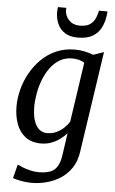

<svg xmlns="http://www.w3.org/2000/svg" viewBox="-67 -857 691 1150"><g transform="rotate(5 278.5 -282.0)"><path d="M441.8 38Q433.8 97.6 405.5 138.3Q377.3 179.1 337.7 203.6Q298 228 254 238.9Q210.1 249.8 169.6 249.8Q147.5 249.8 124.8 246.8Q102 243.7 83.4 239.4Q64.8 235.1 54.9 231L76 148.4Q86.7 153.9 107 161.9Q127.3 169.8 152.8 176.1Q178.3 182.5 204.5 182.5Q245.6 182.5 272.9 172.3Q300.3 162.2 315.9 136.9Q331.6 111.5 338 66.4L356.8 -64.4Q340.2 -45.9 317.3 -28.9Q294.4 -11.9 265.8 -0.9Q237.2 10 203.7 10Q146.6 10 110 -17.7Q73.3 -45.4 55.8 -92.7Q38.2 -140 38.2 -199.2Q38.2 -248.2 51.5 -300.1Q64.8 -351.9 91.2 -399.6Q117.6 -447.3 156.2 -485.4Q194.8 -523.6 245.4 -545.8Q296 -568 358.2 -568Q387.8 -568 417.8 -561.5Q447.8 -554.9 468.3 -546.4L532 -568ZM419.6 -494Q404.8 -504.5 385.6 -509.1Q366.4 -513.8 346.5 -513.8Q304.1 -513.8 271.2 -494.3Q238.3 -474.8 214.4 -442Q190.4 -409.1 174.9 -368.8Q159.3 -328.4 151.8 -286Q144.3 -243.5 144.3 -205.2Q144.3 -169.9 150.2 -142.2Q156.1 -114.5 167.7 -95Q179.4 -75.5 196.1 -65.3Q212.8 -55.1 234 -55.1Q264.4 -55.1 290 -66.9Q315.5 -78.7 335 -97Q354.5 -115.4 366.5 -134.8ZM366.7 -641Q320.8 -641 290.7 -659.9Q260.7 -678.8 246 -711.1Q231.2 -743.4 231.2 -783.5Q231.2 -794.2 232.3 -801.8Q233.4 -809.3 233.8 -812.6H284.1Q284 -808.7 283.7 -804.4Q283.5 -800.2 283.5 -795.6Q283.5 -780.1 292.9 -760.7Q302.2 -741.3 322.2 -727.3Q342.2 -713.4 374.2 -713.4Q416.2 -713.4 437.7 -730.5Q459.2 -747.6 468.1 -771.1Q477 -794.6 480.5 -812.6H531.3Q531.3 -808.8 531 -801.8Q530.6 -794.8 529.2 -786.7Q523.9 -748.2 507.4 -714.9Q491 -681.7 457.5 -661.3Q424 -641 366.7 -641Z"/></g></svg>

Font: Merriweather Light
Style: Italic
Weight: 300
Italic angle: -7.8°
Designer: Eben Sorkin
Foundry: Eben Sorkin
Version: Version 2.101